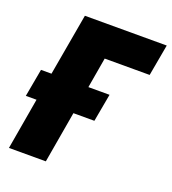

<svg xmlns="http://www.w3.org/2000/svg" viewBox="-129 -798 803 895"><g transform="rotate(20 272.5 -350.0)"><path d="M17 0H200L244 -255H348L373 -393H268L294 -544H517L545 -700H139L85 -393H33L8 -255H61Z"/></g></svg>

Font: Fixel Text 20240404 ExtraBold
Style: Italic
Weight: 800
Width: 4
Italic angle: -10°
Designer: AlfaBravo + MacPaw
Foundry: Kyrylo Tkachov, Marchela Mozhyna, Serhii Makarenko, Maria Weinstein, Zakhar Kryvoshyya
Version: Version 1.211;Glyphs 3.2 (3225)